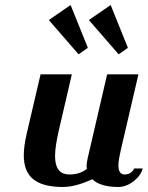

<svg xmlns="http://www.w3.org/2000/svg" viewBox="-20 -737 590 767"><path d="M262 -717 175 -657 294 -520 331 -546ZM422 -717 335 -657 454 -520 491 -546ZM408 -440 330 -104C328 -94 326 -84 326 -75C326 -71 327 -66 327 -62C312 -51 292 -40 258 -40C225 -40 200 -56 200 -115C200 -140 205 -171 214 -212L267 -440H142L86 -200C79 -169 75 -141 75 -117C75 -31 123 10 232 10C279 10 326 -11 349 -21C368 -2 402 10 453 10C496 10 541 -27 550 -64H516C508 -47 494 -40 478 -40C460 -40 453 -54 453 -76C453 -92 457 -113 462 -135L533 -440Z"/></svg>

Font: Pfennig
Style: BoldItalic
Weight: 700
Italic angle: -13°
Version: Version 20100423